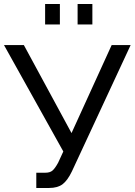

<svg xmlns="http://www.w3.org/2000/svg" viewBox="-20 -935 672 958"><path d="M205.1 -813V-915H278.8V-813ZM367.2 -813V-915H440.9V-813ZM161.1 2.9V-73.2H206.1Q229.5 -73.2 241.9 -84Q254.4 -94.7 270 -123L295.9 -179.2L0 -710H99.1L336.9 -271L537.1 -710H631.8L338.9 -80.1Q316.9 -34.2 292 -15.6Q267.1 2.9 225.1 2.9Z"/></svg>

Font: Rawline Medium
Style: Regular
Weight: 500
Designer: Matt McInerney, Pablo Impallari, Rodrigo Fuenzalida
Foundry: Matt McInerney, Pablo Impallari, Rodrigo Fuenzalida
Version: Version 4.020;PS 004.020;hotconv 1.0.88;makeotf.lib2.5.64775